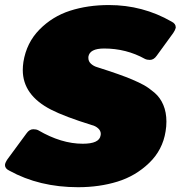

<svg xmlns="http://www.w3.org/2000/svg" viewBox="-25 -737 728 773"><path d="M-5 -72.5Q-5 -80.8 5 -95.8L81.7 -200Q93.3 -216.7 109.2 -216.7Q120.8 -216.7 129.2 -212.5Q221.7 -158.3 308.3 -158.3Q375 -158.3 380 -191.7Q380 -192.5 380.4 -194.6Q380.8 -196.7 380.8 -197.5Q380.8 -210.8 370 -220.4Q359.2 -230 345 -233.3Q235 -267.5 180 -295.8Q66.7 -354.2 66.7 -455Q66.7 -470 69.2 -487.5Q81.7 -565 133.8 -617.9Q185.8 -670.8 257.1 -693.8Q328.3 -716.7 413.3 -716.7Q550 -716.7 665.8 -650Q682.5 -641.7 682.5 -627.5V-625Q680.8 -616.7 672.5 -604.2L605.8 -512.5Q594.2 -495.8 578.3 -495.8Q566.7 -495.8 558.3 -500Q483.3 -541.7 394.2 -541.7Q335.8 -541.7 330.8 -508.3V-503.3Q330.8 -490 341.2 -480.4Q351.7 -470.8 365.8 -466.7Q463.3 -435.8 507.5 -416.7Q535 -405 554.6 -394.2Q574.2 -383.3 597.1 -363.8Q620 -344.2 632.5 -314.6Q645 -285 645 -247.5Q645 -227.5 641.7 -208.3Q630 -133.3 575.4 -80.8Q520.8 -28.3 447.9 -5.8Q375 16.7 289.2 16.7Q133.3 16.7 12.5 -50Q-5 -58.3 -5 -72.5Z"/></svg>

Font: BoonTook Mon
Style: Italic
Weight: 400
Italic angle: -9°
Designer: Sungsit Sawaiwan
Foundry: FontUni
Version: Version 3.0